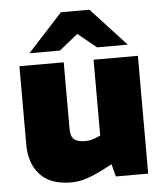

<svg xmlns="http://www.w3.org/2000/svg" viewBox="-53 -789 726 846"><g transform="rotate(-5 310.0 -366.5)"><path d="M229 9Q135 9 90 -41.5Q45 -92 45 -173V-521H241V-225Q241 -193 256.5 -180Q272 -167 305 -167Q318 -167 329 -169.5Q340 -172 350 -176L373 -185V-521H569V0H426L401 -96L437 -69L371 -34Q334 -15 299 -3Q264 9 229 9ZM393 -574 284 -663 248 -742H374L529 -574ZM94 -574 248 -742H374L339 -663L229 -574Z"/></g></svg>

Font: REM Medium ExtraBold
Style: Regular
Weight: 800
Version: Version 1.005;gftools[0.9.28]